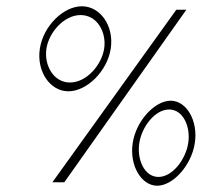

<svg xmlns="http://www.w3.org/2000/svg" viewBox="-20 -596 661 612"><path d="M107 -441C96 -369 139 -305 198 -305C257 -305 322 -369 333 -441C344 -513 300 -576 241 -576C182 -576 118 -513 107 -441ZM128 -441C136 -493 184 -548 237 -548C290 -548 320 -493 312 -441C304 -389 256 -333 203 -333C150 -333 120 -389 128 -441ZM147 -15H185L574 -565H542ZM403 -140C392 -68 431 -4 481 -4C531 -4 590 -68 601 -140C612 -212 574 -275 524 -275C474 -275 414 -212 403 -140ZM424 -140C432 -192 474 -247 519 -247C564 -247 588 -192 580 -140C572 -88 530 -32 485 -32C440 -32 416 -88 424 -140Z"/></svg>

Font: Charger Sport
Style: HLNrwObl
Weight: 100
Designer: Jasper
Foundry: Cannot Into Space Fonts
Version: Version 1.1